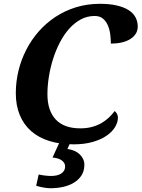

<svg xmlns="http://www.w3.org/2000/svg" viewBox="-20 -748 743 1008"><path d="M401.9 -74.2Q436.5 -74.2 464.4 -82Q492.2 -89.8 514.2 -102.8Q536.1 -115.7 552.7 -131.8Q569.3 -147.9 582 -165Q587.9 -160.6 593.5 -151.4Q599.1 -142.1 599.1 -130.9Q599.1 -106 584 -80.8Q568.8 -55.7 539.3 -35.4Q509.8 -15.1 466.3 -2.7Q422.9 9.8 366.2 9.8Q294.4 9.8 238 -8.1Q181.6 -25.9 142.8 -60.3Q104 -94.7 83.5 -144.8Q63 -194.8 63 -258.8Q63 -318.8 77.1 -377Q91.3 -435.1 118.2 -487.3Q145 -539.6 183.8 -583.5Q222.7 -627.4 271.7 -659.7Q320.8 -691.9 379.4 -710Q438 -728 504.9 -728Q554.7 -728 592 -719.5Q629.4 -710.9 654.1 -695.6Q678.7 -680.2 690.9 -658Q703.1 -635.7 703.1 -608.9Q703.1 -586.9 692.4 -570.3Q681.6 -553.7 662.8 -542.2Q644 -530.8 618.2 -524.9Q592.3 -519 562 -519Q562 -540 559.1 -565.4Q556.2 -590.8 547.1 -612.8Q538.1 -634.8 521.5 -649.4Q504.9 -664.1 477.1 -664.1Q437.5 -664.1 404.1 -646Q370.6 -627.9 343 -596.9Q315.4 -565.9 294.2 -524.9Q272.9 -483.9 258.5 -438.2Q244.1 -392.6 236.6 -345Q229 -297.4 229 -252.9Q229 -167.5 272.5 -120.8Q315.9 -74.2 401.9 -74.2ZM334 34.2Q354 36.6 370.4 43.9Q386.7 51.3 398.4 62.3Q410.2 73.2 416.5 87.2Q422.9 101.1 422.9 117.2Q422.9 149.4 408 172.6Q393.1 195.8 368.2 210.9Q343.3 226.1 311.3 233.2Q279.3 240.2 245.1 240.2Q229.5 240.2 208.3 236.6Q187 232.9 169.9 227.1L183.1 168Q200.2 171.9 217.3 173.8Q234.4 175.8 248 175.8Q263.2 175.8 276.9 172.9Q290.5 169.9 300.3 163.8Q310.1 157.7 315.9 148.2Q321.8 138.7 321.8 125Q321.8 115.2 316.7 107.2Q311.5 99.1 302.7 93Q293.9 86.9 281.7 83.5Q269.5 80.1 255.9 79.1L295.9 -8.8H353Z"/></svg>

Font: Droid Serif
Style: Bold Italic
Weight: 700
Italic angle: -12°
Designer: Monotype Design team
Foundry: Monotype Imaging Inc.
Version: Version 1.03